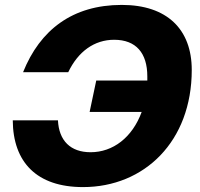

<svg xmlns="http://www.w3.org/2000/svg" viewBox="-20 -746 815 782"><path d="M318 16C568 16 761 -170 761 -461C761 -627 660 -726 476 -726C275 -726 143 -624 74 -452H258C298 -536 364 -584 445 -584C534 -584 580 -530 580 -435C580 -429 580 -424 580 -418H372L345 -290H557C519 -186 440 -126 349 -126C267 -126 220 -173 216 -256H32C33 -85 130 16 318 16Z"/></svg>

Font: Geist ExtraBold
Style: Italic
Weight: 800
Italic angle: -12°
Designer: Basement.studio, Andrés Briganti, Mateo Zaragoza
Foundry: Basement.studio, Vercel, Andrés Briganti, Guido Ferreyra, Mateo Zaragoza
Version: Version 1.500